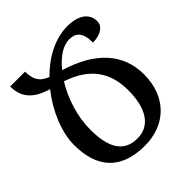

<svg xmlns="http://www.w3.org/2000/svg" viewBox="-198 -865 1013 1013"><g transform="rotate(-45 308.5 -358.0)"><path d="M569 -260C569 -412 472 -523 279 -581C323 -636 374 -670 420 -670C469 -670 497 -644 497 -569C552 -569 593 -594 593 -632C593 -690 546 -726 462 -726C369 -726 278 -676 206 -603C151 -624 135 -659 135 -714H24C24 -632 68 -583 163 -555C91 -464 44 -352 44 -257C44 -90 126 10 306 10C461 10 569 -93 569 -260ZM162 -254C162 -354 196 -455 244 -533C390 -484 451 -392 451 -260C451 -118 395 -45 306 -45C202 -45 162 -122 162 -254Z"/></g></svg>

Font: Noto Serif Armenian Condensed Semi
Style: Regular
Weight: 600
Width: 3
Designer: Monotype Design Team
Foundry: Monotype Imaging Inc.
Version: Version 1.901